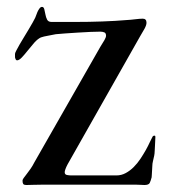

<svg xmlns="http://www.w3.org/2000/svg" viewBox="-20 -528 494 549"><path d="M44.4 -11.7Q44.4 -14.6 47.9 -19.3Q51.3 -23.9 56.4 -30.5Q61.5 -37.1 67.4 -45.4Q73.2 -53.7 78.1 -63.5L267.1 -394.5Q273.9 -405.3 278.6 -413.3Q283.2 -421.4 283.2 -425.8Q283.2 -433.6 278.1 -435.5Q272.9 -437.5 267.1 -437.5Q256.8 -437.5 239.3 -436.8Q221.7 -436 202.6 -434.8Q183.6 -433.6 166.3 -432.4Q148.9 -431.2 139.6 -430.2Q128.9 -427.7 116.9 -425.8Q105 -423.8 96.7 -420.9Q87.4 -416.5 77.9 -405.8Q68.4 -395 59.6 -383.8Q50.8 -372.6 42.7 -364Q34.7 -355.5 28.8 -355.5Q25.4 -355.5 23.9 -360.8Q22.9 -361.3 22.9 -366.7V-374Q22.9 -376.5 26.9 -384Q30.8 -391.6 36.4 -401.4Q42 -411.1 49.1 -422.6Q56.2 -434.1 62.5 -444.8Q68.8 -455.6 73.7 -464.1Q78.6 -472.7 80.6 -477.1Q81.1 -477.5 82.8 -482.7Q84.5 -487.8 86.9 -493.4Q89.4 -499 92.8 -503.7Q96.2 -508.3 100.1 -508.3Q105 -508.3 106.7 -501.5Q108.4 -494.6 109.9 -486.6Q111.3 -478.5 114.7 -471.9Q118.2 -465.3 127 -465.3H159.2H198.7Q215.3 -465.3 234.1 -465.6Q252.9 -465.8 271.7 -466.6Q290.5 -467.3 308.6 -468.3Q326.7 -469.2 342.3 -470.7Q352.5 -471.2 366.5 -472.9Q380.4 -474.6 388.2 -474.6Q398.9 -474.6 398.9 -462.9Q398.9 -456.1 393.1 -445.6Q387.2 -435.1 380.4 -423.8L173.3 -58.1Q168.9 -49.8 167 -44.2Q165 -38.6 165 -35.6Q165 -28.8 171.6 -27.6Q178.2 -26.4 183.6 -26.4H313Q327.1 -26.4 339.6 -33.2Q352.1 -40 362.5 -50.5Q373 -61 381.6 -74Q390.1 -86.9 397 -99.1Q403.8 -111.3 408.4 -121.6Q413.1 -131.8 416 -136.7Q417.5 -140.1 421.9 -140.1Q424.3 -140.1 424.3 -136.7Q424.3 -132.3 423.8 -125.2Q423.3 -118.2 423.1 -110.8Q422.9 -103.5 422.4 -97.4Q421.9 -91.3 421.9 -89.4Q421.9 -86.9 420.9 -82.8Q419.9 -78.6 418.9 -74Q418 -69.3 417 -65.4Q416 -61.5 416 -60.1Q416 -58.6 415.5 -52.7Q415 -46.9 414.8 -40.3Q414.6 -33.7 414.1 -28.1Q413.6 -22.5 413.6 -21Q411.1 -11.2 408.2 -5.1Q405.3 1 393.1 1Q387.7 1 381.6 0.5Q375.5 0 367.7 0H154.3H103.5Q88.9 0 75.2 0.5Q61.5 1 56.2 1Q48.3 1 46.4 -2Q44.4 -4.9 44.4 -11.7Z"/></svg>

Font: IM FELL French Canon SC
Style: Regular
Weight: 400
Designer: Igino Marini
Foundry: Igino Marini
Version: 3.00